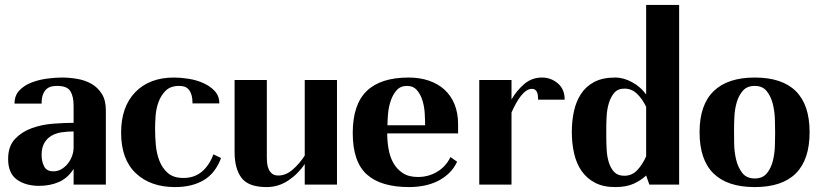

<svg xmlns="http://www.w3.org/2000/svg" viewBox="-20 -750 3329 780"><path d="M279 -251V-321Q279 -358 266 -379.5Q253 -401 212 -401Q202 -401 191 -399Q180 -397 170.5 -389.5Q161 -382 155 -367.5Q149 -353 149 -329H39Q39 -362 58.5 -382.5Q78 -403 107.5 -414.5Q137 -426 170.5 -430.5Q204 -435 231 -435Q262 -435 294 -429.5Q326 -424 351.5 -409.5Q377 -395 393.5 -369Q410 -343 410 -302V0H279V-64Q256 -27 220 -11Q184 5 139 5Q84 5 48.5 -20.5Q13 -46 13 -104Q13 -156 41 -185.5Q69 -215 109.5 -229.5Q150 -244 196 -247.5Q242 -251 279 -251ZM149 -120Q149 -95 159 -74.5Q169 -54 197 -54Q215 -54 230 -63Q245 -72 256 -86Q267 -100 273 -117Q279 -134 279 -150V-216Q254 -216 230.5 -212.5Q207 -209 189 -198.5Q171 -188 160 -169Q149 -150 149 -120Z M762 -330Q762 -354 756.5 -368.5Q751 -383 743 -390Q735 -397 725.5 -399Q716 -401 708 -401Q673 -401 653.5 -382Q634 -363 624 -335.5Q614 -308 612 -278Q610 -248 610 -226Q610 -196 613 -161.5Q616 -127 627.5 -97Q639 -67 662 -47Q685 -27 725 -27Q770 -27 800.5 -53Q831 -79 847 -123L878 -108Q855 -46 807.5 -18Q760 10 691 10Q591 10 531.5 -46.5Q472 -103 472 -211Q472 -316 529.5 -375.5Q587 -435 687 -435Q714 -435 746 -430Q778 -425 806 -412.5Q834 -400 852.5 -380Q871 -360 871 -330Z M933 -425H1064V-111Q1064 -99 1065.5 -85.5Q1067 -72 1072 -61.5Q1077 -51 1086 -44Q1095 -37 1111 -37Q1141 -37 1168.5 -60.5Q1196 -84 1218 -118V-425H1349V0H1218V-84Q1192 -44 1151.5 -17Q1111 10 1063 10Q990 10 961.5 -27Q933 -64 933 -133Z M1640 -435Q1685 -435 1722 -422.5Q1759 -410 1785.5 -386Q1812 -362 1826.5 -326.5Q1841 -291 1841 -245V-208H1553Q1553 -177 1558.5 -145Q1564 -113 1578 -88Q1592 -63 1616 -47Q1640 -31 1678 -31Q1721 -31 1756.5 -52.5Q1792 -74 1810 -112L1837 -93Q1824 -65 1802.5 -45Q1781 -25 1755.5 -13Q1730 -1 1701 4.5Q1672 10 1642 10Q1527 10 1470 -41.5Q1413 -93 1413 -210Q1413 -325 1469.5 -380Q1526 -435 1640 -435ZM1707 -241Q1707 -261 1705.5 -288.5Q1704 -316 1696.5 -341Q1689 -366 1674 -383.5Q1659 -401 1633 -401Q1607 -401 1591.5 -383.5Q1576 -366 1567.5 -341Q1559 -316 1556.5 -288.5Q1554 -261 1554 -241Z M1927 -425H2058V-346Q2078 -381 2109 -408Q2140 -435 2182 -435Q2218 -435 2246 -411.5Q2274 -388 2274 -345H2166Q2166 -350 2165.5 -357.5Q2165 -365 2163 -372Q2161 -379 2155.5 -384Q2150 -389 2141 -389Q2129 -389 2117.5 -381Q2106 -373 2095.5 -359.5Q2085 -346 2075.5 -328.5Q2066 -311 2058 -293V0H1927Z M2303 -214Q2303 -258 2311.5 -297.5Q2320 -337 2340 -368Q2360 -399 2394 -417Q2428 -435 2479 -435Q2514 -435 2549 -415.5Q2584 -396 2605 -366V-730H2739V0H2618L2605 -37Q2585 -18 2555 -4Q2525 10 2479 10Q2431 10 2397.5 -7.5Q2364 -25 2343 -55Q2322 -85 2312.5 -126Q2303 -167 2303 -214ZM2516 -36Q2548 -36 2569.5 -59.5Q2591 -83 2605 -115V-316Q2591 -346 2569 -368Q2547 -390 2517 -390Q2490 -390 2475.5 -373Q2461 -356 2453.5 -331Q2446 -306 2444.5 -278.5Q2443 -251 2443 -230V-198Q2443 -171 2444.5 -142.5Q2446 -114 2453.5 -90Q2461 -66 2475.5 -51Q2490 -36 2516 -36Z M2822 -213Q2822 -324 2879 -379.5Q2936 -435 3046 -435Q3269 -435 3269 -213Q3269 10 3046 10Q2935 10 2878.5 -45.5Q2822 -101 2822 -213ZM3046 -25Q3078 -25 3095 -45.5Q3112 -66 3119.5 -95.5Q3127 -125 3128 -157Q3129 -189 3129 -211Q3129 -233 3128 -265.5Q3127 -298 3119.5 -328Q3112 -358 3095 -379.5Q3078 -401 3046 -401Q3015 -401 2998 -381.5Q2981 -362 2973 -334.5Q2965 -307 2963.5 -276.5Q2962 -246 2962 -224Q2962 -201 2962.5 -167Q2963 -133 2970.5 -101.5Q2978 -70 2995.5 -47.5Q3013 -25 3046 -25Z"/></svg>

Font: Gamine
Style: Bold
Weight: 700
Designer: Tapiwanashe Sebastian Garikayi
Version: Version 1.000